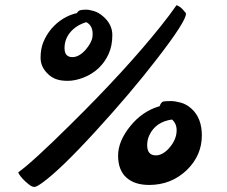

<svg xmlns="http://www.w3.org/2000/svg" viewBox="-20 -698 886 751"><path d="M51.3 -23.9Q106.4 -63 253.9 -209Q471.7 -423.8 608.9 -595.7Q645 -640.6 670.4 -677.7Q683.6 -673.3 695.6 -660.2Q707.5 -647 707.5 -644.5Q707.5 -614.3 593.3 -466.8Q491.7 -335 354 -184.6Q216.8 -34.7 146.5 16.1Q123 33.2 114.7 33.2Q106.4 33.2 96.9 26.4Q87.4 19.5 78.1 10.7Q55.7 -10.7 51.3 -23.9ZM166 -410.2Q138.7 -437 138.7 -472.2Q138.7 -507.3 150.1 -534.7Q161.6 -562 180.7 -585Q222.2 -633.3 281.2 -647Q286.1 -656.7 295.4 -658.4Q304.7 -660.2 316.9 -660.2Q329.1 -660.2 347.2 -654.8Q365.2 -649.4 382.3 -634.8Q419.4 -603.5 419.4 -561Q419.4 -518.6 404.5 -486.1Q389.6 -453.6 364.5 -430.4Q339.4 -407.2 306.6 -394.5Q273.9 -381.8 244.6 -381.8Q215.3 -381.8 197 -389.4Q178.7 -397 166 -410.2ZM263.2 -474.6Q289.1 -474.6 314.5 -502.9Q338.9 -531.2 341.8 -554.7Q346.2 -596.7 317.4 -611.3Q277.8 -599.1 255.1 -572Q232.4 -544.9 232.4 -509.8Q232.4 -474.6 263.2 -474.6ZM604.5 -282.7Q609.9 -299.3 620.1 -301.3Q632.8 -302.7 648.7 -302.7Q664.6 -302.7 687 -296.6Q709.5 -290.5 729 -272.9Q769.5 -236.3 769.5 -168.5Q769.5 -89.4 710 -32.2Q649.4 25.4 563.5 25.4Q505.9 25.4 473.9 -3.9Q441.9 -33.2 441.9 -89.4Q441.9 -145.5 489.3 -204.3Q536.6 -263.2 604.5 -282.7ZM555.7 -130.4Q555.7 -90.3 589.4 -90.3Q615.7 -90.3 640.6 -117.7Q670.9 -151.4 670.9 -188.5Q670.9 -214.8 652.8 -230.5Q588.9 -221.7 564 -168.9Q555.7 -151.4 555.7 -130.4Z"/></svg>

Font: Molle
Style: Regular
Weight: 400
Italic angle: -22°
Designer: Elena Albertoni
Foundry: Elena Albertoni
Version: Version 1.001; ttfautohint (v0.92) -l 12 -r 12 -G 200 -x 10 